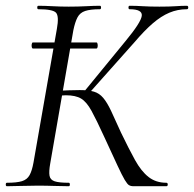

<svg xmlns="http://www.w3.org/2000/svg" viewBox="-26 -645 672 665"><path d="M88 -477Q85 -477 84 -482Q83 -487 84 -492.5Q85 -498 88 -498H308Q311 -498 312 -492.5Q313 -487 312 -482Q311 -477 308 -477ZM435 0Q427 0 421 -3.5Q415 -7 406 -22Q397 -37 380.5 -72.5Q364 -108 335 -171Q308 -230 291 -261Q274 -292 255 -303.5Q236 -315 202 -315Q193 -315 182.5 -314Q172 -313 161 -312L163 -330Q220 -333 250 -333Q281 -333 299.5 -327.5Q318 -322 331.5 -306Q345 -290 358.5 -261.5Q372 -233 393 -186Q420 -130 441.5 -91Q463 -52 488.5 -32Q514 -12 550 -12Q555 -12 555 -6Q555 0 550 0ZM-2 0Q-6 0 -6 -6Q-6 -12 -2 -12Q32 -12 50 -17.5Q68 -23 76.5 -38.5Q85 -54 90 -82L171 -545Q179 -589 168 -601Q157 -613 107 -613Q103 -613 103 -619Q103 -625 107 -625Q129 -625 155.5 -623.5Q182 -622 212 -622Q245 -622 272.5 -623.5Q300 -625 320 -625Q324 -625 324 -619Q324 -613 320 -613Q287 -613 269 -607Q251 -601 242.5 -585Q234 -569 228 -540L148 -79Q143 -51 145.5 -36.5Q148 -22 163.5 -17Q179 -12 212 -12Q216 -12 216 -6Q216 0 212 0Q190 0 162.5 -1Q135 -2 104 -2Q74 -2 46 -1Q18 0 -2 0ZM278 -317 264 -326 409 -503Q462 -567 465 -590Q468 -613 423 -613Q419 -613 419 -619Q419 -625 423 -625Q446 -625 468.5 -623.5Q491 -622 526 -622Q562 -622 582.5 -623.5Q603 -625 621 -625Q626 -625 626 -619Q626 -613 621 -613Q589 -613 560.5 -601Q532 -589 503 -564Q474 -539 440 -499Z"/></svg>

Font: Cormorant
Style: Italic
Weight: 400
Italic angle: -10°
Designer: Christian Thalmann (Catharsis Fonts)
Foundry: Catharsis Fonts
Version: Version 4.000